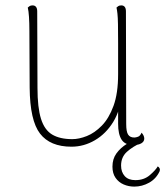

<svg xmlns="http://www.w3.org/2000/svg" viewBox="-20 -532 613 712"><path d="M430 -512Q438 -512 442.5 -506.5Q447 -501 447 -490L448 -72Q448 -44 455 -33Q462 -22 478 -22Q484 -22 492 -25Q500 -28 505 -40Q515 -29 515 -18Q515 -7 504 -0.5Q493 6 475 6Q444 6 431 -14Q418 -34 418 -73V-177L431 -185Q427 -124 400 -80Q373 -36 332 -12Q291 12 245 12Q166 12 128.5 -36.5Q91 -85 90 -207L89 -417Q89 -447 87.5 -469.5Q86 -492 83 -504Q86 -507 90 -509.5Q94 -512 101 -512Q109 -512 113.5 -506.5Q118 -501 118 -490L119 -206Q119 -133 132 -91.5Q145 -50 173.5 -33Q202 -16 248 -16Q273 -16 302 -27.5Q331 -39 357.5 -66Q384 -93 401 -139.5Q418 -186 418 -257Q418 -328 418 -372Q418 -416 417.5 -442Q417 -468 415.5 -481.5Q414 -495 412 -504Q415 -507 419 -509.5Q423 -512 430 -512ZM478 160Q457 160 438.5 152Q420 144 408.5 127.5Q397 111 397 86Q397 57 412 36.5Q427 16 450.5 1.5Q474 -13 499 -21L510 -6Q471 12 450 31.5Q429 51 429 82Q429 106 442.5 121Q456 136 482 136Q514 136 535.5 117.5Q557 99 565 85Q570 88 572 92.5Q574 97 572 103Q559 131 533 145.5Q507 160 478 160Z"/></svg>

Font: Arima Thin
Style: Regular
Weight: 100
Designer: Joana Correia and Natanael Gama
Foundry: NDISCOVER
Version: Version 1.101;gftools[0.9.23]